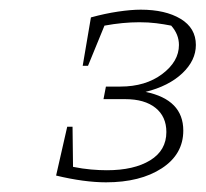

<svg xmlns="http://www.w3.org/2000/svg" viewBox="-20 -750 425 397"><path d="M119 -488H130L131 -405Q151 -401 168.5 -399.5Q186 -398 201 -398Q257 -398 290.5 -418.5Q324 -439 324 -477Q324 -509 301.5 -527Q279 -545 239 -545H194L199 -571H229Q281 -571 315.5 -597Q350 -623 350 -657Q350 -679 334 -697Q319 -700 303 -702Q287 -704 268 -704Q234 -704 196 -697L162 -614H151L168 -714Q197 -722 224 -726Q251 -730 271 -730Q322 -730 353.5 -711Q385 -692 385 -657Q385 -625 357 -598.5Q329 -572 281 -560Q359 -544 359 -480Q359 -431 314.5 -402Q270 -373 199 -373Q177 -373 151 -376.5Q125 -380 96 -387Z"/></svg>

Font: Piazzolla Thin
Style: Italic
Weight: 100
Italic angle: -11.3°
Designer: Juan Pablo del Peral
Foundry: Huerta Tipografica
Version: Version 1.330